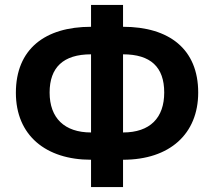

<svg xmlns="http://www.w3.org/2000/svg" viewBox="-20 -744 862 774"><path d="M347 10H476V-100C664 -100 779 -204 779 -371C779 -546 662 -636 476 -636V-724H347V-636C161 -636 44 -546 44 -370C44 -198 165 -100 347 -100ZM347 -210C240 -210 180 -268 180 -371C180 -472 235 -525 347 -525ZM476 -210V-525C587 -525 642 -474 642 -371C642 -269 585 -210 476 -210Z"/></svg>

Font: Kathrein 75 Bold
Style: Regular
Weight: 700
Designer: Lazydogs Typefoundry, based on Open Sans by Ascender Corporation
Foundry: Lazydogs Typefoundry
Version: Version 1.003;PS 001.003;hotconv 1.0.88;makeotf.lib2.5.64775